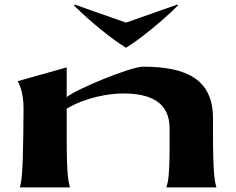

<svg xmlns="http://www.w3.org/2000/svg" viewBox="-20 -812 1023 832"><path d="M66 0H283C278 -25 269 -34 269 -214V-341C352 -391 454 -407 514 -407C631 -407 715 -370 715 -255V-184C715 -50 708 -22 701 0H918C911 -23 903 -56 903 -231V-299C903 -468 789 -523 600 -523C547 -523 312 -427 269 -391V-520L56 -460C59 -458 83 -414 82 -342L81 -231C79 -57 73 -25 66 0ZM304 -792 300 -789C372 -717 467 -641 526 -605C585 -641 678 -716 752 -789L748 -792L526 -714Z"/></svg>

Font: Coconat
Style: Bold
Weight: 900
Width: 8
Designer: Sara Lavazza
Foundry: Collletttivo
Version: Version 1.000;Glyphs 3.2 (3217)